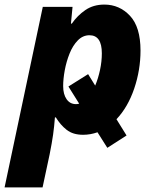

<svg xmlns="http://www.w3.org/2000/svg" viewBox="-56 -579 677 839"><path d="M-36 240 131 -549H261L254 -476H258Q282 -511 317 -535Q352 -559 400 -559Q466 -559 512 -510Q558 -461 558 -358Q558 -273 530.5 -192Q503 -111 453 -58L497 13L413 67L370 -1Q339 10 307 10Q263 10 235.5 -11.5Q208 -33 188 -66H184Q181 -26 176 9.5Q171 45 161 95L130 240ZM276 -124Q283 -124 290 -126L243 -201L329 -255L360 -205Q373 -236 381 -273Q389 -310 389 -346Q389 -425 335 -425Q306 -425 284 -402.5Q262 -380 248 -345Q234 -310 227 -272Q220 -234 220 -203Q220 -167 235 -145.5Q250 -124 276 -124Z"/></svg>

Font: Noto Sans ExtraBold
Style: Italic
Weight: 800
Italic angle: -12°
Designer: Monotype Design Team
Foundry: Monotype Imaging Inc.
Version: Version 2.013; ttfautohint (v1.8.4.7-5d5b)